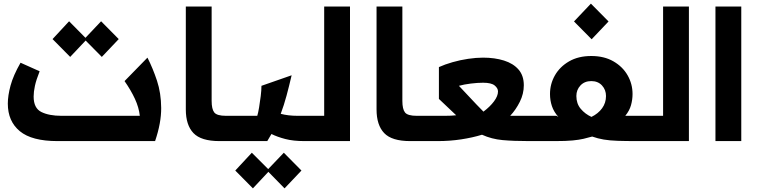

<svg xmlns="http://www.w3.org/2000/svg" viewBox="-20 -776 4169 1056"><path d="M296 0Q155 0 89 -54.5Q23 -109 23 -206Q23 -250 38 -305.5Q53 -361 93 -431L198 -384Q179 -336 172 -303.5Q165 -271 165 -245Q165 -181 207.5 -160Q250 -139 318 -139H749Q744 -185 722 -232.5Q700 -280 665 -330L791 -459Q821 -400 843.5 -332Q866 -264 866.5 -182Q867 -100 833 0ZM366 -463 269 -561 360 -659 450 -568 536 -659 633 -561 540 -463 451 -553Z M1187 0Q1086 0 1044 -44Q1002 -88 1002 -174V-740H1144V-221Q1144 -176 1158.5 -157.5Q1173 -139 1223 -139H1262V0Z M1262 -139H1395Q1400 -155 1405 -185Q1410 -215 1414 -247.5Q1418 -280 1418 -304L1584 -362Q1570 -302 1556 -250Q1542 -198 1524 -150Q1565 -139 1618 -139H1657V0H1654Q1593 0 1549 -11.5Q1505 -23 1473 -39Q1462 -19 1450 0H1262Q1232 0 1232 -70Q1232 -139 1262 -139ZM1371 260 1274 162 1365 64 1455 154 1541 64 1638 162 1545 260 1456 169Z M1657 -139H1763V-740H1905V0H1657Q1627 0 1627 -70Q1627 -139 1657 -139Z M2236 0Q2135 0 2093 -44Q2051 -88 2051 -174V-740H2193V-221Q2193 -176 2207.5 -157.5Q2222 -139 2272 -139H2311V0Z M2311 -139H2427Q2462 -139 2489 -142L2394 -232V-407Q2427 -422 2469 -434Q2511 -446 2555 -452.5Q2599 -459 2637 -459Q2701 -459 2752 -443Q2803 -427 2832 -393.5Q2861 -360 2861 -307Q2861 -260 2839 -216Q2817 -172 2786 -139Q2796 -139 2805.5 -139Q2815 -139 2826 -139H2923V0H2889Q2804 0 2744 -5.5Q2684 -11 2631 -35Q2579 -19 2516.5 -9.5Q2454 0 2388 0H2311Q2281 0 2281 -70Q2281 -139 2311 -139ZM2639 -162Q2675 -189 2697 -218.5Q2719 -248 2719 -273Q2719 -291 2700.5 -306Q2682 -321 2637 -321Q2607 -321 2570 -316.5Q2533 -312 2504 -304L2600 -202Q2611 -191 2620.5 -181Q2630 -171 2639 -162Z M2923 -139H3041Q3045 -137 3046.5 -135.5Q3048 -134 3051 -133Q3026 -161 3015.5 -192.5Q3005 -224 3005 -259Q3005 -314 3032 -361.5Q3059 -409 3110 -438.5Q3161 -468 3232 -468Q3303 -468 3354 -438.5Q3405 -409 3432 -361.5Q3459 -314 3459 -259Q3459 -228 3450.5 -197.5Q3442 -167 3419 -139H3521V0H3485Q3421 0 3377 -1.5Q3333 -3 3300.5 -8.5Q3268 -14 3237 -25Q3213 -18 3189 -12.5Q3165 -7 3129.5 -3.5Q3094 0 3034 0H2923Q2893 0 2893 -70Q2893 -139 2923 -139ZM3233 -133Q3270 -151 3291.5 -180.5Q3313 -210 3313 -248Q3313 -282 3291 -306Q3269 -330 3232 -330Q3195 -330 3172.5 -306Q3150 -282 3150 -248Q3150 -206 3174 -177.5Q3198 -149 3233 -133ZM3234 -560 3137 -658 3230 -756 3327 -658Z M3521 -139H3627V-740H3769V0H3521Q3491 0 3491 -70Q3491 -139 3521 -139Z M3915 -740H4057V0H3915Z"/></svg>

Font: Readex Pro SemiBold
Style: Regular
Weight: 600
Designer: Bonnie Shaver-Troup, Thomas Jockin
Foundry: Lexend
Version: Version 1.204; ttfautohint (v1.8.4.7-5d5b)